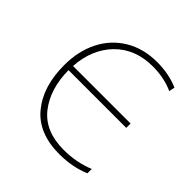

<svg xmlns="http://www.w3.org/2000/svg" viewBox="-152 -655 783 783"><g transform="rotate(45 239.5 -264.0)"><path d="M59 -261Q59 -342 90.5 -404.5Q122 -467 181 -502.5Q240 -538 319 -538Q387 -538 442 -514L437 -489Q384 -513 319 -513Q218 -513 156 -450Q94 -387 87 -284H419V-259H86Q87 -151 140.5 -83Q194 -15 302 -15Q375 -15 438 -41V-16Q377 10 302 10Q181 10 120 -64Q59 -138 59 -261Z"/></g></svg>

Font: Noto Sans UI Thin
Style: Regular
Weight: 250
Designer: Monotype Design Team
Foundry: Monotype Imaging Inc.
Version: Version 1.001